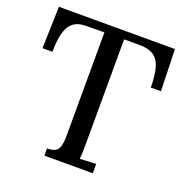

<svg xmlns="http://www.w3.org/2000/svg" viewBox="-126 -814 892 928"><g transform="rotate(20 320.0 -350.0)"><path d="M572 -485Q571 -549 560.5 -586.5Q550 -624 523.5 -642Q497 -660 449 -660H371L370 -121Q370 -71 367 -44L450 -48V0H201V-37H204Q245 -38 257 -59Q269 -80 269 -126V-158L270 -659L174 -658Q116 -658 91 -617Q66 -576 66 -485H15L21 -700H618L624 -485Z"/></g></svg>

Font: Sumana
Style: Regular
Weight: 400
Designer: Cyreal, Alexei Vanyashin (Devanagari), Olga Karpushina (Latin)
Foundry: Cyreal
Version: Version 1.015;PS 001.015;hotconv 1.0.70;makeotf.lib2.5.58329